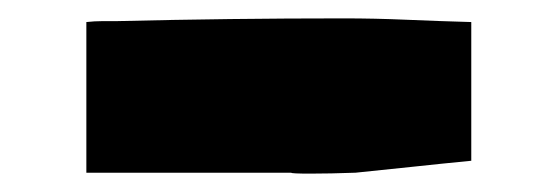

<svg xmlns="http://www.w3.org/2000/svg" viewBox="-20 -407 606 209"><path d="M367 -219Q339 -218 318 -218Q297 -218 297 -219H74V-383Q83 -384 91.5 -384Q100 -384 107 -384Q230 -387 354 -387Q388 -387 422.5 -385.5Q457 -384 493 -383V-232Q462 -229 429.5 -225.5Q397 -222 367 -219Z"/></svg>

Font: Palette Mosaic
Style: Regular
Weight: 400
Designer: Shibuyafont
Version: Version 1.001